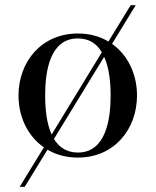

<svg xmlns="http://www.w3.org/2000/svg" viewBox="-20 -599 601 742"><path d="M51.5 -230C51.5 -147.5 87 -73 149.5 -29.5L56 123H75.5L163.5 -20.5C196.5 -1 236 10 281 10C422 10 509.5 -100 509.5 -230C509.5 -312 474.5 -386 413 -429.5L504.5 -579H485L399 -438.5C366 -458.5 326 -469.5 281 -469.5C140 -469.5 51.5 -360 51.5 -230ZM154.5 -230C154.5 -324 173 -450.5 281 -450.5C325.5 -450.5 354.5 -429 373.5 -397L179.5 -79C159.5 -123 154.5 -181 154.5 -230ZM407.5 -230C407.5 -136 388.5 -9.5 281 -9.5C237 -9.5 208 -30.5 188.5 -62L382.5 -379.5C402.5 -335.5 407.5 -278.5 407.5 -230Z"/></svg>

Font: Bodoni* 11
Style: Regular
Weight: 400
Version: Version 2.3